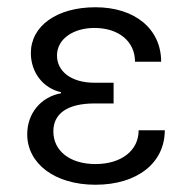

<svg xmlns="http://www.w3.org/2000/svg" viewBox="-20 -499 519 529"><path d="M362 -140C362 -84 314 -47 243 -47C173 -47 127 -83 127 -137C127 -185 164 -214 241 -214H293V-271H241C174 -271 137 -304 137 -346C137 -393 184 -422 240 -422C307 -422 352 -385 352 -329H424C424 -419 352 -479 243 -479C136 -479 65 -427 65 -353C65 -299 99 -256 148 -245V-242C93 -232 55 -187 55 -129C55 -49 130 10 243 10C358 10 434 -50 434 -140Z"/></svg>

Font: UULA Sans
Style: Regular
Weight: 400
Designer: Mohamed Gaber, Laura Garcia Mut
Foundry: Kief Type Foundry
Version: Version 3.006;hotconv 1.0.109;makeotfexe 2.5.65596